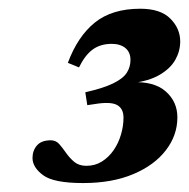

<svg xmlns="http://www.w3.org/2000/svg" viewBox="-20 -717 433 440"><path d="M180 -476 175.5 -505.5Q217 -515 239.5 -526Q262 -537 270.5 -550.2Q279 -563.5 279 -579.5Q279 -597.5 267.2 -607Q255.5 -616.5 236 -616.5Q210.5 -616.5 192.8 -603.8Q175 -591 161 -562.5L135.5 -573Q158 -633.5 197.2 -665.2Q236.5 -697 301.5 -697Q348 -697 370.5 -674.2Q393 -651.5 393 -622Q393 -600 381.8 -580Q370.5 -560 345.8 -545.5Q321 -531 281.5 -526.5L282 -528.5Q333 -531 359.8 -507.5Q386.5 -484 386.5 -448Q386.5 -407 360.2 -372.8Q334 -338.5 285.5 -318Q237 -297.5 170.5 -297.5Q103 -297.5 78.8 -315.5Q54.5 -333.5 54.5 -355Q54.5 -372 64.8 -383.8Q75 -395.5 96.5 -395.5Q108 -395.5 115.8 -386.8Q123.5 -378 131.5 -366.5Q139.5 -355 150.2 -346Q161 -337 178 -337Q198 -337 213.8 -347Q229.5 -357 240.5 -373Q251.5 -389 257.2 -408.5Q263 -428 263 -447.5Q263 -468.5 248 -476.5Q233 -484.5 197 -478.5Z"/></svg>

Font: Newsreader 36pt ExtraBold
Style: Italic
Weight: 800
Italic angle: -17°
Designer: Hugues Gentile
Foundry: Production Type
Version: Version 1.003